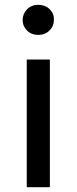

<svg xmlns="http://www.w3.org/2000/svg" viewBox="-20 -777 319 797"><path d="M91 -530V0H187V-530ZM92.5 -650C104.8 -638 120.3 -632 139 -632C157.7 -632 173.2 -638.2 185.5 -650.5C197.8 -662.8 204 -678 204 -696C204 -713.3 197.8 -727.8 185.5 -739.5C173.2 -751.2 157.7 -757 139 -757C120.3 -757 104.8 -750.8 92.5 -738.5C80.2 -726.2 74 -711.3 74 -694C74 -676.7 80.2 -662 92.5 -650Z"/></svg>

Font: ICO Headline
Style: Regular
Weight: 500
Designer: Julieta Ulanovsky
Foundry: Julieta Ulanovsky
Version: Version 7.200